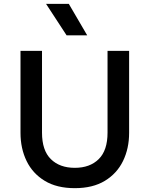

<svg xmlns="http://www.w3.org/2000/svg" viewBox="-20 -965 779 1000"><path d="M369.6 15Q275.9 15 213.1 -23.1Q150.2 -61.2 118.5 -126.4Q86.8 -191.6 86.8 -273V-700H198.8V-273.9Q198.8 -181.7 244.8 -136.3Q290.9 -90.9 369.6 -90.9Q448.2 -90.9 494.2 -136.3Q540.1 -181.7 540.1 -273.9V-700H652.5V-273Q652.5 -191.8 620.8 -126.6Q589 -61.4 526.2 -23.2Q463.3 15 369.6 15ZM326.9 -780.9 219.9 -944.8H338.4L434.2 -780.9Z"/></svg>

Font: Geologica-Sharp
Style: Regular
Weight: 100
Designer: Sindre Bremnes, Frode Helland
Foundry: Monokrom Skriftforlag AS
Version: Version 1.010;gftools[0.9.28]